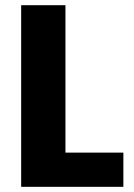

<svg xmlns="http://www.w3.org/2000/svg" viewBox="-20 -722 517 742"><path d="M61.8 -701.9H232.9V-132.2H456.8V0H61.8Z"/></svg>

Font: Poppins Variable
Style: Regular
Weight: 100
Designer: Jonny Pinhorn
Foundry: Indian Type Foundry
Version: Version 6.000